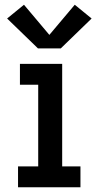

<svg xmlns="http://www.w3.org/2000/svg" viewBox="-20 -789 415 809"><path d="M56 0V-88H141V-432H64V-520H242V-88H319V0ZM236 -585H140L10 -711L81 -769L188 -642L295 -769L366 -711Z"/></svg>

Font: Zed Sans Semibold
Style: Regular
Weight: 600
Designer: Belleve Invis
Foundry: Belleve Invis
Version: Version 1.0.0; ttfautohint (v1.8.4)